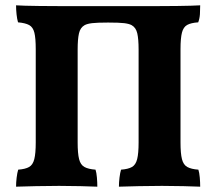

<svg xmlns="http://www.w3.org/2000/svg" viewBox="-20 -699 813 722"><path d="M40.4 3Q40.4 -13 42.6 -31.2Q44.8 -49.4 48.4 -61Q75.4 -63 89.5 -71.1Q103.6 -79.2 109 -100.7Q114.4 -122.2 114.4 -163V-514.2Q114.4 -555.2 109.3 -576Q104.2 -596.8 89.8 -604.7Q75.4 -612.6 47.8 -615Q44.2 -627.2 42.3 -644.8Q40.4 -662.4 40.4 -679Q53.2 -678 74.7 -677.5Q96.2 -677 128.5 -676.5Q160.8 -676 206.2 -676Q251.6 -676 312.2 -676H467Q527.6 -676 571.3 -676Q615 -676 645.6 -676.5Q676.2 -677 697 -677.5Q717.8 -678 732.8 -679Q732.8 -661.8 731.8 -645.7Q730.8 -629.6 725.4 -615Q698.4 -613.2 684 -605.3Q669.6 -597.4 664.2 -576.3Q658.8 -555.2 658.8 -514.2V-163Q658.8 -122.2 664.2 -100.7Q669.6 -79.2 684.3 -71.1Q699 -63 726 -61Q729.6 -50 731.2 -31.8Q732.8 -13.6 732.8 3Q707.6 2 669.7 1Q631.8 0 589 0Q546.2 0 502.4 1Q458.6 2 427.2 3Q427.2 -13 429.4 -31.2Q431.6 -49.4 435.2 -61Q462.2 -63 476.3 -71.1Q490.4 -79.2 495.8 -100.7Q501.2 -122.2 501.2 -163V-513Q501.2 -552 496.2 -573.7Q491.2 -595.4 475 -604.4Q465.6 -609.6 447.2 -611.9Q428.8 -614.2 386.6 -614.2Q344.4 -614.2 326 -611.9Q307.6 -609.6 298.2 -604.4Q282 -595.4 277 -573.7Q272 -552 272 -513V-163Q272 -122.2 277.4 -100.7Q282.8 -79.2 297.5 -71.1Q312.2 -63 339.2 -61Q342.8 -50 344.4 -31.8Q346 -13.6 346 3Q320.8 2 282.9 1Q245 0 202.2 0Q159.4 0 115.6 1Q71.8 2 40.4 3Z"/></svg>

Font: Vollkorn
Style: Regular
Weight: 400
Designer: Friedrich Althausen
Foundry: Friedrich Althausen
Version: Version 4.104